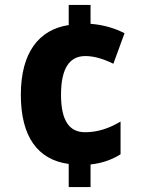

<svg xmlns="http://www.w3.org/2000/svg" viewBox="-20 -744 583 774"><path d="M345 -648V-724H257V-643C137 -625 64 -532 64 -362C64 -193 132 -100 257 -83V10H345V-81C391 -86 431 -100 466 -122V-254C421 -227 374 -211 323 -211C261 -211 226 -255 226 -362C226 -470 261 -518 324 -518C359 -518 396 -507 437 -487L482 -610C444 -630 397 -644 345 -648Z"/></svg>

Font: Noto Sans Myanmar SemiCondensed ExtraBold
Style: Regular
Weight: 800
Width: 4
Designer: Monotype Design Team
Foundry: Monotype Imaging Inc.
Version: Version 2.107